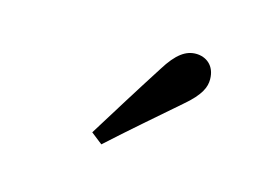

<svg xmlns="http://www.w3.org/2000/svg" viewBox="-45 -906 528 372"><g transform="rotate(15 219.0 -720.5)"><path d="M155 -630 178 -612C222 -652 265 -689 311 -729C343 -756 349 -773 349 -788C349 -816 330 -829 310 -829C290 -829 272 -817 251 -783C217 -730 186 -680 155 -630Z"/></g></svg>

Font: Noto Serif CJK JP Medium
Style: Regular
Weight: 500
Designer: Ryoko NISHIZUKA 西塚涼子 (kana & ideographs); Frank Grießhammer (Latin, Greek & Cyrillic); Wenlong ZHANG 张文龙 (bopomofo); San
Foundry: Adobe Systems Incorporated
Version: Version 1.000;PS 1;hotconv 16.6.53;makeotf.lib2.5.65590